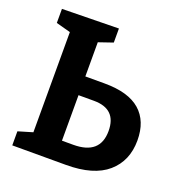

<svg xmlns="http://www.w3.org/2000/svg" viewBox="-127 -814 872 924"><g transform="rotate(20 308.5 -352.0)"><path d="M352 -432Q474 -432 534 -379.5Q594 -327 594 -228Q594 -123 523 -61.5Q452 0 311 0H36V-72L110 -94V-607L36 -627V-699L326 -704V-632L253 -607V-432ZM311 -103Q448 -103 448 -223Q448 -336 332 -336H253V-103Z"/></g></svg>

Font: Bitter Pro
Style: Bold
Weight: 700
Designer: Sol Matas, and Bitter project Authors
Foundry: Sol Matas
Version: Version 1.010